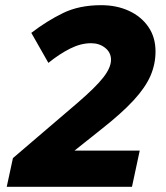

<svg xmlns="http://www.w3.org/2000/svg" viewBox="-20 -722 640 742"><path d="M6 0 30 -111 279 -324Q350 -385 379.5 -423Q409 -461 409 -491Q409 -519 386.5 -537Q364 -555 332 -555Q292 -555 250.5 -534Q209 -513 167 -479L101 -595Q161 -641 223.5 -671.5Q286 -702 371 -702Q431 -702 478.5 -680Q526 -658 553.5 -618Q581 -578 581 -523Q581 -474 561.5 -429Q542 -384 496.5 -334.5Q451 -285 371 -222L268 -140H520L490 0Z"/></svg>

Font: Radio Canada
Style: Bold Italic
Weight: 700
Italic angle: -12°
Designer: Charles Daoud, Etienne Aubert Bonn, Alexandre Saumier Demers, Jacques Le Bailly
Foundry: Radio-Canada
Version: Version 2.104; ttfautohint (v1.8.4.7-5d5b);gftools[0.9.28.de